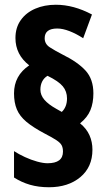

<svg xmlns="http://www.w3.org/2000/svg" viewBox="-20 -779 452 808"><path d="M39 -386Q39 -461 103 -504Q45 -549 45 -619Q45 -663 67.5 -694.5Q90 -726 128.5 -742.5Q167 -759 215 -759Q290 -759 367 -718L330 -618Q301 -637 272.5 -648Q244 -659 221 -659Q168 -659 168 -618Q168 -594 189.5 -580Q211 -566 244 -549Q307 -518 340 -482Q373 -446 373 -386Q373 -346 360.5 -315.5Q348 -285 317 -260Q344 -238 356.5 -210Q369 -182 369 -149Q369 -76 318 -33.5Q267 9 186 9Q142 9 106 -1.5Q70 -12 39 -32V-143Q59 -130 85 -118Q111 -106 136.5 -99Q162 -92 180 -92Q245 -92 245 -141Q245 -157 239.5 -167.5Q234 -178 217.5 -189Q201 -200 168 -217Q119 -243 91 -266.5Q63 -290 51 -318.5Q39 -347 39 -386ZM150 -402Q150 -379 166.5 -359.5Q183 -340 217 -321L240 -308Q262 -329 262 -365Q262 -394 244.5 -415.5Q227 -437 180 -460Q165 -451 157.5 -436Q150 -421 150 -402Z"/></svg>

Font: Noto Sans Gujarati ExtraCondensed ExtraBold
Style: Regular
Weight: 800
Width: 2
Designer: Jelle Bosma - Monotype Design Team, Universal Thirst
Foundry: Monotype Imaging Inc.
Version: Version 2.106; ttfautohint (v1.8.4.7-5d5b)